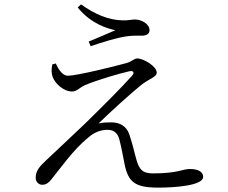

<svg xmlns="http://www.w3.org/2000/svg" viewBox="-20 -829 1040 877"><path d="M219 -535C215 -515 214 -497 220 -479C230 -450 268 -411 310 -411C330 -411 341 -427 368 -440C425 -464 524 -493 569 -503C588 -508 597 -499 583 -483C540 -434 444 -338 368 -264C316 -214 234 -138 192 -98C165 -72 143 -52 143 -17C143 2 157 15 173 15C191 15 203 5 215 -10C255 -59 314 -144 381 -199C411 -226 441 -236 472 -236C505 -236 520 -215 526 -189C535 -153 543 -111 549 -79C566 2 595 28 703 28C778 28 908 19 908 -21C908 -43 887 -57 848 -57C811 -57 794 -37 679 -37C631 -37 615 -54 601 -107C592 -143 581 -185 570 -217C557 -254 525 -270 490 -270C473 -270 450 -270 430 -265C484 -318 588 -412 629 -444C664 -470 696 -478 696 -497C696 -526 636 -562 607 -562C592 -562 583 -548 558 -541C501 -525 329 -483 290 -483C269 -483 250 -505 235 -539ZM507 -691C476 -677 425 -656 385 -639L394 -618C435 -632 522 -660 566 -664C593 -667 608 -666 628 -666C654 -666 663 -678 663 -691C663 -720 626 -740 596 -740C579 -740 567 -735 539 -736C474 -738 415 -763 350 -809L335 -795C396 -719 473 -698 507 -691Z"/></svg>

Font: Source Han Serif K
Style: Regular
Weight: 400
Designer: Ryoko NISHIZUKA 西塚涼子 (kana & ideographs); Frank Grießhammer (Latin, Greek & Cyrillic); Wenlong ZHANG 张文龙 (bopomofo); San
Foundry: Adobe Systems Incorporated
Version: Version 1.001;PS 1.001;hotconv 16.6.54;makeotf.lib2.5.65590